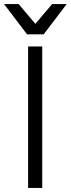

<svg xmlns="http://www.w3.org/2000/svg" viewBox="-39 -930 350 950"><path d="M100 -700H170V0H100ZM-19 -910H53L136 -812L219 -910H291L177 -760H95Z"/></svg>

Font: Retni Sans
Style: Regular
Weight: 400
Designer: Vitaly Kuzmin
Foundry: ParaType Ltd.
Version: Version 1.00;March 2, 2019;FontCreator 11.5.0.2425 64-bit; t